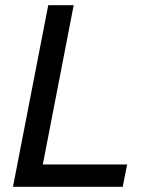

<svg xmlns="http://www.w3.org/2000/svg" viewBox="-20 -720 561 740"><path d="M30 0H453L470 -86H145L264 -700H166Z"/></svg>

Font: Uncut Sans Medium Italic
Style: Regular
Weight: 500
Italic angle: -11°
Designer: Kasper Nordkvist
Foundry: UNCUT.wtf
Version: Version 1.304;Glyphs 3.2 (3246)